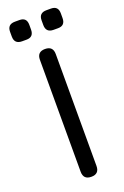

<svg xmlns="http://www.w3.org/2000/svg" viewBox="-163 -906 618 956"><g transform="rotate(-20 146.0 -428.0)"><path d="M52 -752Q12 -752 12 -792V-817Q12 -856 52 -856H76Q114 -856 114 -817V-792Q114 -752 76 -752ZM219 -752Q179 -752 179 -792V-817Q179 -856 219 -856H243Q281 -856 281 -817V-792Q281 -752 243 -752ZM188 -42Q188 0 146 0Q104 0 104 -42V-635Q104 -677 146 -677Q188 -677 188 -635Z"/></g></svg>

Font: Jura
Style: Bold
Weight: 700
Designer: Daniel Johnson, Alexei Vanyashin
Foundry: Daniel Johnson
Version: Version 5.103